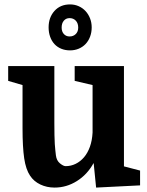

<svg xmlns="http://www.w3.org/2000/svg" viewBox="-20 -839 666 869"><path d="M226 -283V-540H17V-473L82 -454V-259Q82 -173 89.5 -122.5Q97 -72 116 -44Q133 -18 162.5 -4Q192 10 227 10Q281 10 328 -19.5Q375 -49 403 -100H404L415 10L614 0V-67L541 -86V-540H318V-473L399 -454V-239Q397 -203 387 -175Q377 -147 360.5 -127.5Q344 -108 322.5 -97.5Q301 -87 277 -87Q267 -87 251.5 -99.5Q236 -112 233 -136Q232 -146 230.5 -158Q229 -170 228 -187Q227 -204 226.5 -227.5Q226 -251 226 -283ZM200 -715Q200 -692 207 -672.5Q214 -653 226.5 -639.5Q239 -626 257 -618.5Q275 -611 297 -611Q318 -611 336 -618.5Q354 -626 367 -639.5Q380 -653 387.5 -672.5Q395 -692 395 -715Q395 -737 387.5 -756Q380 -775 367 -789Q354 -803 336 -811Q318 -819 297 -819Q253 -819 226.5 -789.5Q200 -760 200 -715ZM259 -714Q259 -734 269 -745.5Q279 -757 295 -757Q312 -757 323 -745.5Q334 -734 334 -714Q334 -696 323 -685Q312 -674 295 -674Q279 -674 269 -685Q259 -696 259 -714Z"/></svg>

Font: GradeGX
Style: Regular
Weight: 100
Width: 1
Designer: Adam Twardoch
Foundry: Adam Twardoch
Version: Version 2.002; DEVELOPMENT